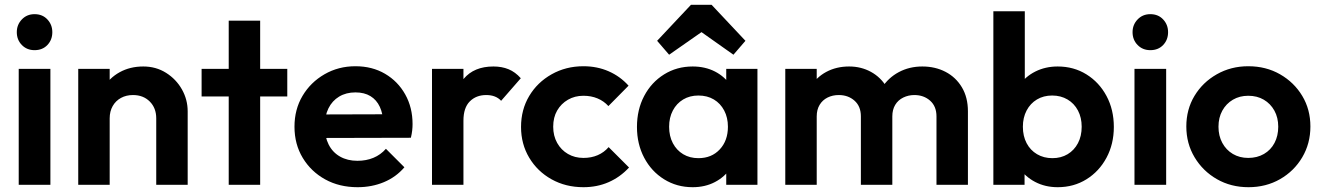

<svg xmlns="http://www.w3.org/2000/svg" viewBox="-20 -770 5506 800"><path d="M58 0V-483H190V0ZM124 -561Q92 -561 71 -582.5Q50 -604 50 -636Q50 -667 71 -689Q92 -711 124 -711Q157 -711 177.5 -689Q198 -667 198 -636Q198 -604 177.5 -582.5Q157 -561 124 -561Z M631 0V-277Q631 -320 604 -347Q577 -374 534 -374Q506 -374 484 -362Q462 -350 449.5 -328Q437 -306 437 -277L386 -303Q386 -360 410.5 -402.5Q435 -445 478.5 -469Q522 -493 577 -493Q630 -493 672 -466.5Q714 -440 738 -397.5Q762 -355 762 -306V0ZM306 0V-483H437V0Z M933 0V-684H1064V0ZM820 -368V-483H1177V-368Z M1470 10Q1394 10 1335 -22.5Q1276 -55 1241.5 -112Q1207 -169 1207 -242Q1207 -314 1240.5 -370.5Q1274 -427 1332 -460.5Q1390 -494 1461 -494Q1531 -494 1584.5 -462.5Q1638 -431 1668.5 -376.5Q1699 -322 1699 -253Q1699 -240 1697.5 -226.5Q1696 -213 1692 -196L1286 -195V-293L1631 -294L1578 -253Q1576 -296 1562.5 -325Q1549 -354 1523.5 -369.5Q1498 -385 1461 -385Q1422 -385 1393 -367.5Q1364 -350 1348.5 -318.5Q1333 -287 1333 -244Q1333 -200 1349.5 -167.5Q1366 -135 1397 -117.5Q1428 -100 1469 -100Q1506 -100 1536 -112.5Q1566 -125 1588 -150L1665 -73Q1630 -32 1579.5 -11Q1529 10 1470 10Z M1780 0V-483H1911V0ZM1911 -267 1860 -301Q1869 -390 1912 -441.5Q1955 -493 2036 -493Q2071 -493 2099 -481.5Q2127 -470 2150 -444L2068 -350Q2057 -362 2041.5 -368Q2026 -374 2006 -374Q1964 -374 1937.5 -347.5Q1911 -321 1911 -267Z M2411 10Q2337 10 2278 -23Q2219 -56 2185 -113Q2151 -170 2151 -241Q2151 -313 2185 -370Q2219 -427 2278.5 -460.5Q2338 -494 2411 -494Q2468 -494 2516 -473Q2564 -452 2599 -413L2515 -328Q2496 -349 2469.5 -360Q2443 -371 2411 -371Q2375 -371 2346.5 -354.5Q2318 -338 2301.5 -309.5Q2285 -281 2285 -242Q2285 -204 2301.5 -174.5Q2318 -145 2346.5 -128.5Q2375 -112 2411 -112Q2444 -112 2470.5 -123.5Q2497 -135 2516 -157L2601 -72Q2564 -32 2516 -11Q2468 10 2411 10Z M2866 10Q2800 10 2747 -23Q2694 -56 2664 -113Q2634 -170 2634 -241Q2634 -313 2664 -370Q2694 -427 2747 -460Q2800 -493 2866 -493Q2918 -493 2959 -472Q3000 -451 3024.5 -413.5Q3049 -376 3051 -329V-155Q3049 -107 3024.5 -70Q3000 -33 2959 -11.5Q2918 10 2866 10ZM2890 -111Q2945 -111 2979 -147.5Q3013 -184 3013 -242Q3013 -280 2997.5 -309.5Q2982 -339 2954.5 -355.5Q2927 -372 2890 -372Q2854 -372 2826.5 -355.5Q2799 -339 2783.5 -309.5Q2768 -280 2768 -242Q2768 -203 2783.5 -173.5Q2799 -144 2826.5 -127.5Q2854 -111 2890 -111ZM3006 0V-130L3027 -248L3006 -364V-483H3136V0ZM2768 -542 2718 -600 2859 -750H2945L3086 -600L3036 -542L2855 -670L2950 -669Z M3252 0V-483H3383V0ZM3567 0V-285Q3567 -327 3540.5 -350.5Q3514 -374 3475 -374Q3449 -374 3428 -363.5Q3407 -353 3395 -333Q3383 -313 3383 -285L3332 -310Q3332 -366 3356.5 -407Q3381 -448 3423 -470.5Q3465 -493 3518 -493Q3568 -493 3609 -470.5Q3650 -448 3674 -407.5Q3698 -367 3698 -310V0ZM3882 0V-285Q3882 -327 3855.5 -350.5Q3829 -374 3790 -374Q3765 -374 3743.5 -363.5Q3722 -353 3710 -333Q3698 -313 3698 -285L3623 -303Q3627 -361 3654 -403.5Q3681 -446 3725 -469.5Q3769 -493 3823 -493Q3877 -493 3920 -470.5Q3963 -448 3988 -406Q4013 -364 4013 -306V0Z M4387 10Q4335 10 4293 -12Q4251 -34 4226 -72Q4201 -110 4199 -157V-329Q4201 -376 4226.5 -413.5Q4252 -451 4294 -472Q4336 -493 4387 -493Q4454 -493 4507 -460Q4560 -427 4590.5 -370Q4621 -313 4621 -241Q4621 -170 4590.5 -113Q4560 -56 4507 -23Q4454 10 4387 10ZM4119 0V-723H4250V-364L4228 -248L4249 -130V0ZM4365 -111Q4401 -111 4428.5 -127.5Q4456 -144 4471.5 -173.5Q4487 -203 4487 -242Q4487 -280 4471.5 -309.5Q4456 -339 4428 -355.5Q4400 -372 4364 -372Q4328 -372 4300.5 -355.5Q4273 -339 4257.5 -309.5Q4242 -280 4242 -242Q4242 -203 4257.5 -173.5Q4273 -144 4301 -127.5Q4329 -111 4365 -111Z M4707 0V-483H4839V0ZM4773 -561Q4741 -561 4720 -582.5Q4699 -604 4699 -636Q4699 -667 4720 -689Q4741 -711 4773 -711Q4806 -711 4826.5 -689Q4847 -667 4847 -636Q4847 -604 4826.5 -582.5Q4806 -561 4773 -561Z M5182 10Q5109 10 5050.5 -23.5Q4992 -57 4957.5 -114.5Q4923 -172 4923 -243Q4923 -314 4957 -370.5Q4991 -427 5050 -460.5Q5109 -494 5181 -494Q5255 -494 5313.5 -460.5Q5372 -427 5406 -370.5Q5440 -314 5440 -243Q5440 -172 5406 -114.5Q5372 -57 5313.5 -23.5Q5255 10 5182 10ZM5181 -112Q5218 -112 5246.5 -128.5Q5275 -145 5290.5 -174.5Q5306 -204 5306 -242Q5306 -280 5290 -309Q5274 -338 5246 -354.5Q5218 -371 5181 -371Q5145 -371 5117 -354.5Q5089 -338 5073 -309Q5057 -280 5057 -242Q5057 -204 5073 -174.5Q5089 -145 5117 -128.5Q5145 -112 5181 -112Z"/></svg>

Font: Outfit Thin SemiBold
Style: Regular
Weight: 600
Version: Version 1.100;gftools[0.9.27]